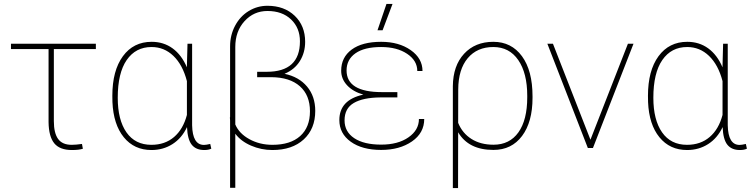

<svg xmlns="http://www.w3.org/2000/svg" viewBox="-20 -750 3805 973"><path d="M465.8 -501.5H252.9V-136.2Q252.9 -75.7 274.4 -45.9Q295.9 -16.1 343.3 -16.1Q363.8 -16.1 395.5 -20.5L399.9 3.9Q379.4 10.3 344.7 10.3Q282.7 10.3 254.9 -23.9Q227.1 -58.1 226.1 -130.9V-501.5H35.6V-528.3H465.8Z M953.6 -528.3V-115.2Q955.6 -15.6 1013.7 -15.6Q1024.4 -15.6 1045.4 -20.5L1050.8 3.4Q1037.1 10.3 1015.1 10.3Q973.1 10.3 951.7 -16.6Q930.2 -43.5 927.7 -106Q901.4 -49.8 854.2 -19.8Q807.1 10.3 747.6 10.3Q660.2 10.3 607.4 -54.4Q554.7 -119.1 549.8 -232.9L549.3 -264.6Q549.3 -392.1 602.8 -465.1Q656.2 -538.1 748.5 -538.1Q809.1 -538.1 854.7 -504.9Q900.4 -471.7 927.2 -408.7V-417L930.2 -528.3ZM576.7 -254.4Q576.7 -142.6 620.8 -79.3Q665 -16.1 747.1 -16.1Q815.9 -16.1 862.1 -55.7Q908.2 -95.2 927.2 -167.5V-338.9Q905.8 -421.4 858.9 -466.6Q812 -511.7 748 -511.7Q667.5 -511.7 622.1 -445.8Q576.7 -379.9 576.7 -254.4Z M1335.4 -720.7Q1420.4 -720.7 1473.4 -670.2Q1526.4 -619.6 1526.4 -538.1Q1526.4 -483.9 1499.8 -440.7Q1473.1 -397.5 1421.9 -376Q1494.6 -360.8 1536.1 -311.3Q1577.6 -261.7 1577.6 -188Q1577.6 -97.2 1519.3 -43.5Q1460.9 10.3 1360.4 10.3Q1303.7 10.3 1252.2 -12Q1200.7 -34.2 1172.4 -72.3V201.7H1146V-138.7L1145 -155.3L1146 -155.8V-514.6Q1146 -572.3 1171.6 -620.1Q1197.3 -668 1240.7 -694.3Q1284.2 -720.7 1335.4 -720.7ZM1500 -540.5Q1500 -608.4 1455.1 -651.4Q1410.2 -694.3 1335.4 -694.3Q1266.1 -694.3 1219.2 -642.8Q1172.4 -591.3 1172.4 -512.2V-119.1Q1191.9 -73.2 1243.9 -44.7Q1295.9 -16.1 1360.4 -16.1Q1451.7 -16.1 1501.2 -60.5Q1550.8 -105 1550.8 -186Q1550.8 -267.6 1499.5 -313Q1448.2 -358.4 1354.5 -358.9H1283.2V-386.2H1332Q1500 -386.2 1500 -540.5Z M1699.7 -141.6Q1699.7 -244.1 1821.3 -270.5Q1768.6 -285.6 1738.8 -317.9Q1709 -350.1 1709 -391.6Q1709 -459.5 1762.2 -498.8Q1815.4 -538.1 1911.6 -538.1Q2001.5 -538.1 2061.3 -496.1Q2121.1 -454.1 2121.1 -390.1H2094.7Q2094.7 -442.9 2043.2 -477.3Q1991.7 -511.7 1911.6 -511.7Q1826.7 -511.7 1781.5 -480Q1736.3 -448.2 1736.3 -393.1Q1736.3 -283.2 1915.5 -283.2H1993.7V-256.3H1907.2Q1819.3 -255.4 1772.7 -228Q1726.1 -200.7 1726.1 -140.1Q1726.1 -82.5 1775.1 -49.8Q1824.2 -17.1 1911.6 -17.1Q1997.1 -17.1 2050 -54Q2103 -90.8 2103 -147H2129.9Q2129.9 -76.2 2067.6 -33.2Q2005.4 9.8 1911.6 9.8Q1815.4 9.8 1757.6 -31.7Q1699.7 -73.2 1699.7 -141.6ZM1938.5 -730H1969.2L1918.9 -596.7H1893.1Z M2480 -538.1Q2571.8 -538.1 2625.2 -465.1Q2678.7 -392.1 2678.7 -261.7V-254.4Q2678.7 -131.8 2625.7 -61Q2572.8 9.8 2480.5 9.8Q2354.5 9.8 2301.8 -79.6L2301.3 203.1H2274.9V-313.5Q2275.9 -417 2331.8 -477.5Q2387.7 -538.1 2480 -538.1ZM2301.8 -127.4Q2323.2 -74.7 2369.4 -45.7Q2415.5 -16.6 2481 -16.6Q2562.5 -16.6 2607.2 -79.3Q2651.9 -142.1 2651.9 -256.8V-264.6Q2651.9 -379.4 2606.4 -445.6Q2561 -511.7 2480 -511.7Q2397.9 -511.7 2350.3 -455.1Q2302.7 -398.4 2302.2 -296.9Z M2972.2 -42 3162.1 -528.3H3190.4L2984.9 0H2959L2753.9 -528.3H2782.2Z M3668 -528.3V-115.2Q3669.9 -15.6 3728 -15.6Q3738.8 -15.6 3759.8 -20.5L3765.1 3.4Q3751.5 10.3 3729.5 10.3Q3687.5 10.3 3666 -16.6Q3644.5 -43.5 3642.1 -106Q3615.7 -49.8 3568.6 -19.8Q3521.5 10.3 3461.9 10.3Q3374.5 10.3 3321.8 -54.4Q3269 -119.1 3264.2 -232.9L3263.7 -264.6Q3263.7 -392.1 3317.1 -465.1Q3370.6 -538.1 3462.9 -538.1Q3523.4 -538.1 3569.1 -504.9Q3614.7 -471.7 3641.6 -408.7V-417L3644.5 -528.3ZM3291 -254.4Q3291 -142.6 3335.2 -79.3Q3379.4 -16.1 3461.4 -16.1Q3530.3 -16.1 3576.4 -55.7Q3622.6 -95.2 3641.6 -167.5V-338.9Q3620.1 -421.4 3573.2 -466.6Q3526.4 -511.7 3462.4 -511.7Q3381.8 -511.7 3336.4 -445.8Q3291 -379.9 3291 -254.4Z"/></svg>

Font: Roboto Thin
Style: Regular
Weight: 250
Designer: Google
Version: Version 2.134; 2016